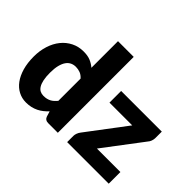

<svg xmlns="http://www.w3.org/2000/svg" viewBox="-141 -1039 1339 1339"><g transform="rotate(45 528.5 -370.0)"><path d="M367 -379.5Q349.5 -399 329 -406.8Q308.5 -414.5 286 -414.5Q264.5 -414.5 246.5 -406Q228.5 -397.5 215.2 -378.8Q202 -360 194.5 -330Q187 -300 187 -257.5Q187 -216.5 193 -188.5Q199 -160.5 209.8 -143.2Q220.5 -126 235.5 -118.5Q250.5 -111 269 -111Q286 -111 299.8 -114.2Q313.5 -117.5 325 -123.5Q336.5 -129.5 346.8 -138.8Q357 -148 367 -160ZM522 -748.5V0H426Q397 0 388 -26L376 -65.5Q360.5 -49 343.5 -35.5Q326.5 -22 306.8 -12.2Q287 -2.5 264.2 2.8Q241.5 8 215 8Q174.5 8 140 -10Q105.5 -28 80.5 -62Q55.5 -96 41.2 -145.2Q27 -194.5 27 -257.5Q27 -315.5 43 -365.2Q59 -415 88.2 -451.2Q117.5 -487.5 158.5 -508Q199.5 -528.5 249 -528.5Q289.5 -528.5 317 -517Q344.5 -505.5 367 -486V-748.5ZM1029 -456.5Q1029 -440.5 1023.5 -425.5Q1018 -410.5 1009 -401L792.5 -115H1024V0H614V-63Q614 -72.5 619 -87Q624 -101.5 634 -114L852.5 -403.5H628V-518.5H1029Z"/></g></svg>

Font: Lato 2
Style: Regular
Weight: 900
Designer: Lukasz Dziedzic with Adam Twardoch and Botio Nikoltchev
Foundry: tyPoland Lukasz Dziedzic
Version: Version 2.015; 2015-08-06; http://www.latofonts.com/